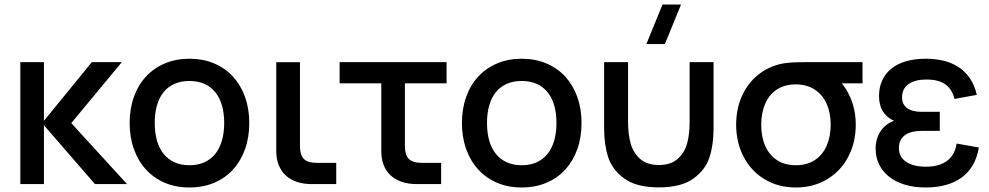

<svg xmlns="http://www.w3.org/2000/svg" viewBox="-20 -815 4380 850"><path d="M70 -540H174.5V-280L386.5 -540H519.5L295.5 -270L542.5 0H400.5L174.5 -260.5V0H70Z M818.5 15Q758 15 709.2 -6Q660.5 -27 626 -64.8Q591.5 -102.5 572.8 -155Q554 -207.5 554 -270.5Q554 -333.5 572.8 -386Q591.5 -438.5 626.2 -476Q661 -513.5 709.8 -534.2Q758.5 -555 818.5 -555Q879 -555 928 -534.2Q977 -513.5 1011.5 -475.8Q1046 -438 1064.8 -385.8Q1083.5 -333.5 1083.5 -270.5Q1083.5 -207 1064.8 -154.5Q1046 -102 1011.5 -64.2Q977 -26.5 928 -5.8Q879 15 818.5 15ZM818.5 -83.5Q856 -83.5 884.8 -96.5Q913.5 -109.5 933 -133.8Q952.5 -158 962.5 -192.8Q972.5 -227.5 972.5 -270.5Q972.5 -314 962.5 -348.5Q952.5 -383 933 -407Q913.5 -431 884.8 -443.8Q856 -456.5 818.5 -456.5Q780.5 -456.5 751.8 -443.5Q723 -430.5 703.8 -406.5Q684.5 -382.5 674.8 -348Q665 -313.5 665 -270.5Q665 -227 675 -192.2Q685 -157.5 704.5 -133.5Q724 -109.5 752.8 -96.5Q781.5 -83.5 818.5 -83.5Z M1468.5 0H1359.5Q1323 0 1293.8 -10Q1264.5 -20 1244.5 -38.8Q1224.5 -57.5 1213.8 -84.5Q1203 -111.5 1203 -146V-539.5H1308V-169.5Q1308 -129 1325.2 -111.5Q1342.5 -94 1382.5 -94H1468.5Z M1483.5 -540H1957V-446H1772.5V-169.5Q1772.5 -129 1790 -111.5Q1807.5 -94 1847 -94H1933V0H1824Q1787.5 0 1758.5 -10Q1729.5 -20 1709.2 -38.8Q1689 -57.5 1678.5 -84.5Q1668 -111.5 1668 -146V-446H1483.5Z M2289.5 15Q2229 15 2180.2 -6Q2131.5 -27 2097 -64.8Q2062.5 -102.5 2043.8 -155Q2025 -207.5 2025 -270.5Q2025 -333.5 2043.8 -386Q2062.5 -438.5 2097.2 -476Q2132 -513.5 2180.8 -534.2Q2229.5 -555 2289.5 -555Q2350 -555 2399 -534.2Q2448 -513.5 2482.5 -475.8Q2517 -438 2535.8 -385.8Q2554.5 -333.5 2554.5 -270.5Q2554.5 -207 2535.8 -154.5Q2517 -102 2482.5 -64.2Q2448 -26.5 2399 -5.8Q2350 15 2289.5 15ZM2289.5 -83.5Q2327 -83.5 2355.8 -96.5Q2384.5 -109.5 2404 -133.8Q2423.5 -158 2433.5 -192.8Q2443.5 -227.5 2443.5 -270.5Q2443.5 -314 2433.5 -348.5Q2423.5 -383 2404 -407Q2384.5 -431 2355.8 -443.8Q2327 -456.5 2289.5 -456.5Q2251.5 -456.5 2222.8 -443.5Q2194 -430.5 2174.8 -406.5Q2155.5 -382.5 2145.8 -348Q2136 -313.5 2136 -270.5Q2136 -227 2146 -192.2Q2156 -157.5 2175.5 -133.5Q2195 -109.5 2223.8 -96.5Q2252.5 -83.5 2289.5 -83.5Z M2923.5 -620H2841.5L2913 -795H2995ZM2654.5 -246.5V-540H2760.5V-274.5Q2760.5 -222 2771.5 -181.2Q2782.5 -140.5 2812.8 -112.5Q2843 -84.5 2897 -84.5Q2950.5 -84.5 2981 -112.5Q3011.5 -140.5 3022.2 -181.2Q3033 -222 3033 -274.5V-540H3139V-246.5Q3139 -175 3121.2 -119.2Q3103.5 -63.5 3049.8 -24.5Q2996 14.5 2897 14.5Q2797.5 14.5 2744 -24.5Q2690.5 -63.5 2672.5 -119.2Q2654.5 -175 2654.5 -246.5Z M3503.5 15Q3425.5 15 3365.2 -21.2Q3305 -57.5 3272 -121Q3239 -184.5 3239 -263Q3239 -331.5 3263.8 -388Q3288.5 -444.5 3334 -482Q3379.5 -519.5 3440.5 -533Q3462.5 -537.5 3491.8 -538.8Q3521 -540 3570 -540H3798.5V-446H3707Q3728.5 -419.5 3744 -384.5Q3768.5 -329 3768.5 -263Q3768.5 -184 3735.2 -120.8Q3702 -57.5 3641.5 -21.2Q3581 15 3503.5 15ZM3503.5 -83.5Q3553 -83.5 3587.5 -106.5Q3622 -129.5 3639.8 -170Q3657.5 -210.5 3657.5 -263Q3657.5 -315 3639.8 -355.2Q3622 -395.5 3587.2 -418.2Q3552.5 -441 3503.5 -441.5Q3453 -441.5 3418.5 -418.2Q3384 -395 3367 -354.5Q3350 -314 3350 -263Q3350 -209 3367.8 -168.8Q3385.5 -128.5 3420 -106Q3454.5 -83.5 3503.5 -83.5Z M4077.5 15Q4126.5 15 4166.8 4Q4207 -7 4237.3 -29Q4267.5 -51 4286.8 -84.2Q4306 -117.5 4313.5 -162L4215 -179.5Q4207 -127 4171.5 -102Q4136 -77 4080.5 -77Q4022.5 -77 3991 -99Q3959.5 -121 3959.5 -159.5Q3959.5 -180 3967 -194.2Q3974.5 -208.5 3987.8 -217.8Q4001 -227 4019.3 -231.2Q4037.5 -235.5 4059.5 -235.5H4140.5V-320H4059.5Q4017 -320 3995.3 -336.8Q3973.5 -353.5 3973.5 -384Q3973.5 -422.5 4002.3 -442.8Q4031 -463 4081 -463Q4135.5 -463 4165.5 -441.2Q4195.5 -419.5 4205.5 -377L4304.5 -395Q4294 -440 4272.3 -470.5Q4250.5 -501 4220.8 -519.8Q4191 -538.5 4154.8 -546.8Q4118.5 -555 4079 -555Q4029.5 -555 3991 -543.8Q3952.5 -532.5 3926 -511Q3899.5 -489.5 3885.5 -459Q3871.5 -428.5 3871.5 -389.5Q3871.5 -310.5 3938 -280Q3920 -274 3905.3 -262.8Q3890.5 -251.5 3879.5 -235.8Q3868.5 -220 3862.5 -200Q3856.5 -180 3856.5 -157.5Q3856.5 -119.5 3871.5 -88Q3886.5 -56.5 3915 -33.5Q3943.5 -10.5 3984.5 2.2Q4025.5 15 4077.5 15Z"/></svg>

Font: Vela Sans SemBd
Style: Regular
Weight: 600
Designer: Principal design: Mikhail Sharanda - project Manrope.
Design modification: Ravid Balaliev
Foundry: Mikhail Sharanda
Version: Version 1.001